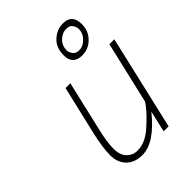

<svg xmlns="http://www.w3.org/2000/svg" viewBox="-215 -844 960 960"><g transform="rotate(-45 265.0 -364.5)"><path d="M360 -556Q294 -556 294 -622Q294 -677 328 -707.5Q362 -738 404 -738Q469 -738 469 -668Q469 -621 437 -588.5Q405 -556 360 -556ZM324 -647Q322 -639 322 -628Q322 -617 332.5 -601Q343 -585 367.5 -585Q392 -585 412 -603Q441 -628 441 -662Q441 -676 431 -691.5Q421 -707 396.5 -707Q372 -707 350.5 -689.5Q329 -672 324 -647ZM405 -113Q307 9 220 9Q167 9 136 -22Q105 -53 105 -104.5Q105 -156 124 -240L185 -500H219L159 -242Q140 -164 140 -117Q140 -70 163 -47Q186 -24 218.5 -24Q251 -24 280 -39Q309 -54 332 -76Q382 -121 407 -155L418 -170L495 -500H530L414 0H379Z"/></g></svg>

Font: Titillium Web ExtraLight
Style: Italic
Weight: 275
Italic angle: -13°
Version: Version 1.002;PS 57.000;hotconv 1.0.70;makeotf.lib2.5.55311